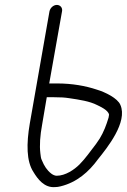

<svg xmlns="http://www.w3.org/2000/svg" viewBox="-20 -789 516 780"><path d="M181 -743 101 -287C87 -205 87 -134 116 -90C133 -62 160 -25 204 -29H205C211 -29 218 -30 226 -32C292 -48 341 -91 378 -142C415 -188 500 -293 469 -363C458 -390 407 -415 373 -425C328 -440 274 -450 211 -450H180L232 -743C235 -757 225 -769 211 -769C197 -769 184 -757 181 -743ZM200 -394C228 -394 242 -393 262 -390C302 -384 344 -378 375 -362C385 -357 420 -342 423 -323L421 -311C412 -281 401 -252 385 -226L370 -204C348 -176 328 -146 303 -121C282 -100 246 -75 210 -75C202 -75 193 -80 188 -84C171 -97 159 -116 151 -136C145 -147 146 -155 144 -166C140 -199 143 -239 151 -282L170 -394ZM90 -194ZM151 -136Z"/></svg>

Font: Blanket
Style: LightObl
Weight: 300
Foundry: Cannot Into Space Fonts
Version: Version 0.9